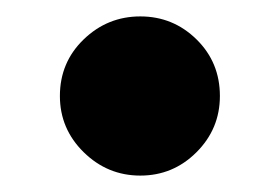

<svg xmlns="http://www.w3.org/2000/svg" viewBox="-20 -365 341 234"><path d="M151 -151Q111 -151 82 -179.5Q53 -208 53 -248Q53 -289 82 -317Q111 -345 151 -345Q191 -345 219.5 -317Q248 -289 248 -248Q248 -208 219.5 -179.5Q191 -151 151 -151Z"/></svg>

Font: Atkinson Hyperlegible
Style: Bold
Weight: 700
Designer: Elliott Scott, Megan Eiswerth, Linus Boman, Theodore Petrosky
Foundry: Braille Institute
Version: Version 1.006; ttfautohint (v1.8.3)